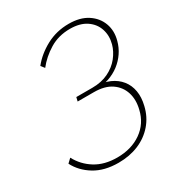

<svg xmlns="http://www.w3.org/2000/svg" viewBox="-161 -771 823 885"><g transform="rotate(-30 250.0 -329.0)"><path d="M214 6Q139 6 87.5 -25.5Q36 -57 11 -106L32 -126Q58 -77 105.5 -47.5Q153 -18 221 -18Q297 -18 350 -55.5Q403 -93 418 -158Q430 -206 417.5 -245.5Q405 -285 370 -309Q335 -333 277 -333H191L196 -354H281Q330 -354 367 -372Q404 -390 427.5 -419.5Q451 -449 460 -482Q471 -523 459 -559.5Q447 -596 413.5 -618.5Q380 -641 327 -641Q266 -641 218.5 -612Q171 -583 139 -542L124 -561Q159 -605 213.5 -634.5Q268 -664 334 -664Q394 -664 433 -638.5Q472 -613 487 -572Q502 -531 489 -484Q481 -453 463 -426.5Q445 -400 419.5 -380.5Q394 -361 362 -350Q330 -339 293 -339L296 -352Q339 -352 371.5 -337.5Q404 -323 424.5 -297.5Q445 -272 451 -237.5Q457 -203 447 -162Q435 -110 402 -72Q369 -34 321 -14Q273 6 214 6Z"/></g></svg>

Font: Ysabeau Infant Thin
Style: Italic
Weight: 250
Italic angle: -12°
Designer: Christian Thalmann (Catharsis Fonts)
Version: Version 2.001;gftools[0.9.30]; featfreeze: ss01,ss02,lnum